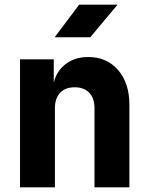

<svg xmlns="http://www.w3.org/2000/svg" viewBox="-20 -805 640 825"><path d="M66 0V-550H211V-450Q223 -500 262.5 -530Q302 -560 359 -560Q439 -560 487.5 -504Q536 -448 536 -355V0H386V-340Q386 -383 363.5 -406.5Q341 -430 301 -430Q261 -430 238.5 -406.5Q216 -383 216 -340V0ZM215 -645 320 -785H485L368 -645Z"/></svg>

Font: JetBrains Mono NL ExtraBold
Style: Regular
Weight: 800
Designer: Philipp Nurullin, Konstantin Bulenkov
Foundry: JetBrains
Version: Version 2.304; ttfautohint (v1.8.4.7-5d5b)